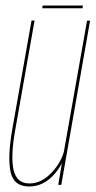

<svg xmlns="http://www.w3.org/2000/svg" viewBox="-20 -671 347 697"><path d="M191.5 0H202.5L307 -596H296L205.5 -84ZM105.5 -596.5H94.5L25 -204Q7 -101.5 18.2 -47.8Q29.5 6 85.5 6Q134 6 171 -32Q208 -70 216 -114.5L215 -134.5Q207 -87 169 -46Q131 -5 87 -5Q40.5 -5 29.2 -54.5Q18 -104 35.5 -200.5ZM133 -641H279.5L281 -651H135Z"/></svg>

Font: Anybody Thin Condensed
Style: Italic
Weight: 100
Width: 3
Italic angle: -10°
Version: Version 1.113;gftools[0.9.25]